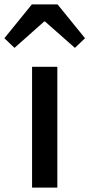

<svg xmlns="http://www.w3.org/2000/svg" viewBox="-59 -854 407 874"><path d="M87 0H202V-550H87ZM-39 -680 7 -636 142 -756H146L282 -636L328 -680L203 -834H86Z"/></svg>

Font: Source Han Sans JP Medium
Style: Regular
Weight: 500
Designer: Ryoko NISHIZUKA 西塚涼子 (kana, bopomofo & ideographs); Paul D. Hunt (Latin, Greek & Cyrillic); Sandoll Communications 산돌커뮤니
Foundry: Adobe
Version: Version 2.002;hotconv 1.0.116;makeotfexe 2.5.65601